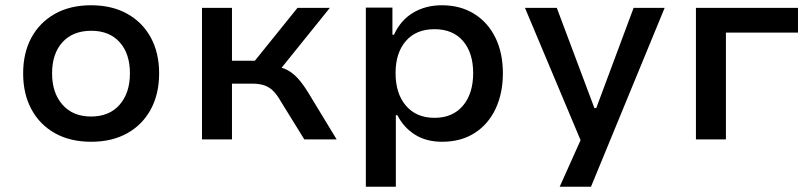

<svg xmlns="http://www.w3.org/2000/svg" viewBox="-20 -530 3081 730"><path d="M327 9Q247 9 189 -23.5Q131 -56 99.5 -114.5Q68 -173 68 -251Q68 -329 99.5 -387Q131 -445 189 -477.5Q247 -510 326 -510Q406 -510 464 -477.5Q522 -445 553.5 -387Q585 -329 585 -251Q585 -173 553.5 -114.5Q522 -56 464 -23.5Q406 9 327 9ZM326 -87Q396 -87 435 -132Q474 -177 474 -251Q474 -326 435 -369.5Q396 -413 327 -413Q257 -413 217.5 -369.5Q178 -326 178 -251Q178 -177 217.5 -132Q257 -87 326 -87Z M748 0V-500H862V-299H949L1111 -500H1234L1035 -253L1021 -278Q1051 -275 1072 -264Q1093 -253 1111.5 -233Q1130 -213 1150 -181L1260 0H1137L1048 -144Q1035 -167 1021 -182Q1007 -197 987.5 -204.5Q968 -212 939 -212H862V0Z M1371 180V-501H1472V-398H1478Q1503 -453 1550.5 -481.5Q1598 -510 1660 -510Q1731 -510 1783.5 -477Q1836 -444 1864 -386Q1892 -328 1892 -251Q1892 -176 1864.5 -117Q1837 -58 1785 -24.5Q1733 9 1661 9Q1600 9 1557 -18.5Q1514 -46 1491 -92H1485V180ZM1632 -82Q1701 -82 1740 -128Q1779 -174 1779 -252Q1779 -329 1740.5 -374Q1702 -419 1632 -419Q1562 -419 1523 -374Q1484 -329 1484 -252Q1484 -174 1523.5 -128Q1563 -82 1632 -82Z M2108 180 2208 -43V52L1976 -500H2097L2240 -119H2247L2389 -500H2507L2227 180Z M2626 0V-500H3014V-406H2740V0Z"/></svg>

Font: Nunito Sans 6pt SemiBold
Style: Regular
Weight: 600
Version: Version 3.101;gftools[0.9.27]